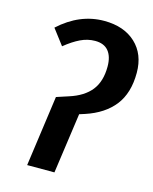

<svg xmlns="http://www.w3.org/2000/svg" viewBox="-108 -777 678 850"><g transform="rotate(15 231.0 -352.5)"><path d="M144 -324 199 -342Q265 -363 297.5 -404Q330 -445 330 -513Q330 -559 309.5 -584Q289 -609 248 -609Q214 -609 181.5 -593.5Q149 -578 112 -548L58 -619Q152 -705 264 -705Q355 -705 408.5 -655Q462 -605 462 -520Q462 -427 417.5 -370Q373 -313 288 -285L263 -277L224 0H99Z"/></g></svg>

Font: Fira Sans Condensed Medium
Style: Italic
Weight: 500
Width: 3
Italic angle: -8°
Designer: bBox Type GmbH & Carrois Corporate GbR & Edenspiekermann AG
Foundry: bBox Type GmbH & Carrois Corporate GbR & Edenspiekermann AG
Version: Version 4.301